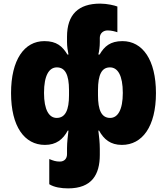

<svg xmlns="http://www.w3.org/2000/svg" viewBox="-20 -790 921 1060"><path d="M356 250C487 250 531 174 531 65V32C531 -2 527 -39 523 -69H527C553 -21 590 10 653 10C766 10 841 -92 841 -276C841 -460 767 -563 656 -563C589 -563 556 -534 530 -489H523C528 -510 531 -532 531 -558V-581C531 -605 549 -622 574 -622C596 -622 616 -616 628 -612V-754C613 -760 572 -770 533 -770C413 -770 350 -710 350 -587V-558C350 -533 354 -511 358 -489H352C325 -534 293 -563 225 -563C114 -563 41 -460 41 -276C41 -92 115 10 228 10C291 10 328 -21 354 -69H358C355 -43 350 -5 350 28V61C350 86 335 102 310 102C288 102 274 97 252 88V227C279 244 318 250 356 250ZM293 -139C251 -139 223 -183 223 -277C223 -374 251 -418 294 -418C339 -418 361 -379 361 -292V-264C361 -183 341 -139 293 -139ZM588 -139C540 -139 521 -183 521 -264V-292C521 -379 542 -418 587 -418C630 -418 658 -374 658 -277C658 -183 630 -139 588 -139Z"/></svg>

Font: Noto Sans Georgian SemiCondensed Black
Style: Regular
Weight: 900
Width: 4
Designer: Monotype Design Team, Akaki Razmadze
Foundry: Google LLC
Version: Version 2.005